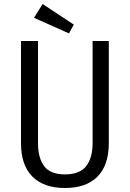

<svg xmlns="http://www.w3.org/2000/svg" viewBox="-20 -925 649 960"><path d="M170 -720V-210Q170 -135 201 -94Q232 -53 305 -53Q378 -53 410.5 -94Q443 -135 443 -210V-720H524V-209Q524 -99 467.5 -42Q411 15 305 15Q199 15 142 -42Q85 -99 85 -209V-720ZM349 -802 325 -758 150 -836 193 -905Z"/></svg>

Font: Carrois Gothic
Style: Regular
Weight: 400
Designer: Ralph du Carrois
Foundry: Ralph du Carrois
Version: Version 1.001